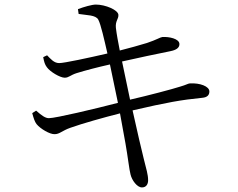

<svg xmlns="http://www.w3.org/2000/svg" viewBox="-20 -778 1040 840"><path d="M121 -283C127 -261 132 -245 140 -235C156 -215 198 -190 219 -191C241 -191 251 -206 288 -219C341 -238 434 -264 505 -282L529 -150C539 -94 546 -32 551 -15C557 11 580 42 601 42C621 42 628 26 628 11C628 -15 620 -38 609 -83C599 -122 581 -201 560 -295C711 -330 773 -341 864 -350C890 -352 896 -365 896 -378C896 -400 855 -416 810 -413C801 -412 796 -407 768 -399C734 -388 628 -360 549 -342L514 -509C575 -523 670 -543 725 -554C750 -559 765 -568 765 -585C765 -609 719 -618 690 -616C681 -615 665 -604 623 -590C587 -579 547 -568 504 -557C496 -599 491 -624 487 -656C484 -687 499 -694 498 -713C497 -734 442 -758 399 -758C383 -758 347 -748 321 -738L324 -717C359 -711 399 -713 410 -692C421 -672 436 -605 450 -544C368 -525 261 -502 239 -502C216 -502 202 -520 186 -536L169 -528C173 -507 176 -496 185 -484C199 -464 243 -438 263 -438C281 -438 287 -449 315 -458C354 -470 407 -484 461 -496L496 -328C396 -302 223 -261 194 -261C179 -261 164 -271 138 -294Z"/></svg>

Font: Harano Aji Mincho
Style: Regular
Weight: 400
Foundry: Masamichi Hosoda
Version: HaranoAjiMincho-Regular version 20230610;ttx 4.39.4